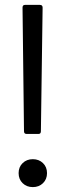

<svg xmlns="http://www.w3.org/2000/svg" viewBox="-20 -754 267 784"><path d="M89 -207Q78 -207 78 -218L72 -723Q72 -734 82 -734H143Q154 -734 154 -723L147 -218Q147 -207 137 -207ZM114 10Q89 10 72.5 -6Q56 -22 56 -47Q56 -72 72.5 -88Q89 -104 114 -104Q139 -104 155.5 -88Q172 -72 172 -47Q172 -22 155.5 -6Q139 10 114 10Z"/></svg>

Font: LINE Seed Sans App
Style: Regular
Weight: 400
Designer: LINE VX Design & Dalton Maag Ltd & Sandoll Inc
Foundry: Dalton Maag Ltd
Version: Version 1.003